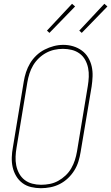

<svg xmlns="http://www.w3.org/2000/svg" viewBox="-20 -982 585 1010"><path d="M195 8Q169 8 143.5 2Q118 -4 98 -19Q78 -34 65 -56Q52 -78 46.5 -103Q41 -128 42 -155Q43 -182 48 -208L105 -553Q109 -578 117 -602.5Q125 -627 138.5 -649.5Q152 -672 171.5 -690.5Q191 -709 214.5 -721Q238 -733 263 -739.5Q288 -746 313 -746Q340 -746 365 -738.5Q390 -731 410.5 -716Q431 -701 444 -679Q457 -657 462.5 -632Q468 -607 467 -580.5Q466 -554 462 -527L404 -182Q400 -157 392.5 -132.5Q385 -108 371 -85.5Q357 -63 337.5 -44.5Q318 -26 294.5 -14Q271 -2 245.5 3Q220 8 195 8ZM196 -10Q219 -10 242 -14.5Q265 -19 286 -30.5Q307 -42 325 -59Q343 -76 355 -97Q367 -118 374 -140Q381 -162 385 -185L442 -530Q446 -554 447 -578Q448 -602 443.5 -624.5Q439 -647 428 -667Q417 -687 398.5 -700.5Q380 -714 357.5 -719.5Q335 -725 311 -725Q288 -725 265.5 -720Q243 -715 222 -703.5Q201 -692 183.5 -675Q166 -658 154 -637.5Q142 -617 135 -595Q128 -573 124 -550L67 -205Q63 -182 62 -158Q61 -134 65.5 -111.5Q70 -89 81 -69Q92 -49 109.5 -35.5Q127 -22 149.5 -16Q172 -10 196 -10ZM410 -809 397 -821 529 -962 545 -948ZM240 -809 227 -821 359 -962 375 -948Z"/></svg>

Font: Iosevka Curly Slab ThObl
Style: Regular
Weight: 100
Italic angle: -9°
Monospace: yes
Designer: Belleve Invis
Foundry: Belleve Invis
Version: Version 11.0.0; ttfautohint (v1.8.3)